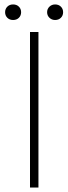

<svg xmlns="http://www.w3.org/2000/svg" viewBox="-20 -844 308 864"><path d="M115 -700H153V0H115ZM3 -789Q3 -804 13 -814Q23 -824 39 -824Q55 -824 65 -814Q75 -804 75 -789Q75 -774 65 -764Q55 -754 39 -754Q23 -754 13 -764Q3 -774 3 -789ZM192 -789Q192 -804 202.5 -814Q213 -824 228 -824Q244 -824 254 -814Q264 -804 264 -789Q264 -774 254 -764Q244 -754 228 -754Q213 -754 202.5 -764Q192 -774 192 -789Z"/></svg>

Font: Sarabun Thin
Style: Regular
Weight: 250
Designer: Suppakit Chalermlarp | Katatrad Co.,Ltd.
Foundry: Cadson Demak Co.,Ltd.
Version: Version 1.000; ttfautohint (v1.6)